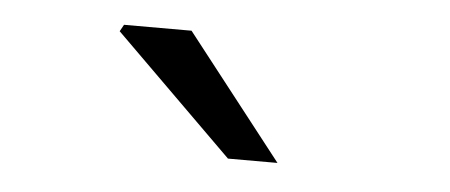

<svg xmlns="http://www.w3.org/2000/svg" viewBox="-28 -780 598 255"><g transform="rotate(5 271.0 -652.5)"><path d="M282 -570 124 -726 129 -735H219L348 -570Z"/></g></svg>

Font: Mada
Style: Regular
Weight: 400
Designer: Khaled Hosny
Version: Version 1.5